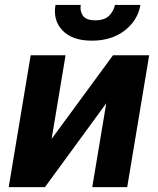

<svg xmlns="http://www.w3.org/2000/svg" viewBox="-20 -774 652 794"><path d="M193.5 -199.6 447.4 -545.5H596.9L506 0H361.5L419.4 -346.9L165.8 0H16L106.9 -545.5H251.1ZM455.3 -753.6H560.7Q549.7 -689.3 495.2 -647.5Q440.7 -605.8 360.1 -605.8Q279.5 -605.8 239 -647.5Q198.5 -689.3 209.5 -753.6H313.9Q309.7 -729 322.6 -709.5Q335.6 -690 374.3 -690Q412.3 -690 431.5 -709.3Q450.6 -728.7 455.3 -753.6Z"/></svg>

Font: Inter UI
Style: Bold Italic
Weight: 700
Italic angle: 9.39999°
Designer: Rasmus Andersson
Foundry: rsms
Version: 3.2;8d6f07862